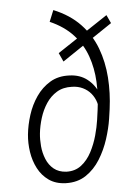

<svg xmlns="http://www.w3.org/2000/svg" viewBox="-55 -813 604 865"><g transform="rotate(-5 247.0 -380.0)"><path d="M198.2 -720.2 219.2 -771.5Q292.5 -741.7 339.4 -692.4Q386.2 -643.1 409.7 -580.6Q433.1 -518.1 438 -447.8Q442.9 -377.4 433.1 -304.7L426.8 -261.2Q420.4 -219.2 405 -171.4Q389.6 -123.5 363.5 -81.5Q337.4 -39.6 299.1 -13.9Q260.7 11.7 208 10.3Q162.6 8.8 131.6 -12.9Q100.6 -34.7 82.8 -69.1Q64.9 -103.5 58.8 -144Q52.7 -184.6 56.6 -223.1Q61 -266.1 75.2 -310.5Q89.4 -355 115 -392.1Q140.6 -429.2 178 -451.7Q215.3 -474.1 265.6 -471.7Q313.5 -470.2 346.4 -444.1Q379.4 -418 395 -377.4Q410.6 -336.9 405.8 -293L383.8 -290.5Q386.7 -316.9 379.9 -339.6Q373 -362.3 358.2 -380.4Q343.3 -398.4 321.5 -408.9Q299.8 -419.4 272.5 -419.9Q232.4 -421.4 203.6 -403.8Q174.8 -386.2 155.5 -356.9Q136.2 -327.6 125.2 -292.2Q114.3 -256.8 110.8 -223.6Q107.9 -196.8 110.6 -165.8Q113.3 -134.8 124.8 -106.7Q136.2 -78.6 158.2 -60.8Q180.2 -43 213.9 -41Q253.9 -39.6 282.2 -61.5Q310.5 -83.5 328.9 -118.7Q347.2 -153.8 357.7 -191.9Q368.2 -230 372.6 -261.2L378.9 -306.6Q387.7 -371.1 384.8 -432.9Q381.8 -494.6 362.3 -549.6Q342.8 -604.5 302.7 -648.2Q262.7 -691.9 198.2 -720.2ZM473.1 -690.4 244.6 -536.6 226.6 -576.2 455.6 -728Z"/></g></svg>

Font: Roboto Condensed Light
Style: Italic
Weight: 300
Italic angle: -12°
Designer: Christian Robertson
Foundry: Google
Version: Version 3.0; 2020